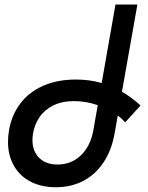

<svg xmlns="http://www.w3.org/2000/svg" viewBox="-20 -790 640 828"><path d="M572.5 -770.5 506 -394.5Q548 -370 586 -335L520 -262.5Q504.5 -279.5 488 -292L474.5 -216.5Q462 -143.5 427.2 -90.8Q392.5 -38 339.8 -10.2Q287 17.5 221 17.5Q158 17.5 111.2 -7Q64.5 -31.5 39.5 -76Q14.5 -120.5 14.5 -178.5Q14.5 -203 19 -229Q30.5 -294.5 67.8 -343.8Q105 -393 166 -420Q227 -447 308 -447Q366 -447 418.5 -432L478 -770.5ZM120 -185.5Q120 -138 149 -109.2Q178 -80.5 228 -80.5Q288 -80.5 329.2 -120.5Q370.5 -160.5 382.5 -228L401.5 -336.5Q350.5 -354 299.5 -354Q247 -354 209.2 -335Q171.5 -316 150.2 -284.5Q129 -253 122.5 -214.5Q120 -202 120 -185.5Z"/></svg>

Font: JuliaMono Medium
Style: Italic
Weight: 500
Italic angle: -9°
Monospace: yes
Designer: cormullion
Foundry: corm
Version: Version 0.054; ttfautohint (v1.8.4)